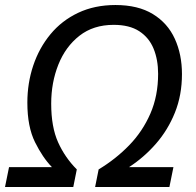

<svg xmlns="http://www.w3.org/2000/svg" viewBox="-30 -745 782 765"><path d="M-10 0 6 -79H177Q140 -117 109.5 -178.5Q79 -240 79 -336Q79 -414 102.5 -484Q126 -554 171 -608.5Q216 -663 281.5 -694Q347 -725 430 -725Q520 -725 579 -689Q638 -653 666.5 -590.5Q695 -528 695 -450Q695 -366 667 -296.5Q639 -227 591.5 -172.5Q544 -118 484 -79H661L645 0H349L363 -70Q431 -111 484.5 -166Q538 -221 569 -292Q600 -363 600 -451Q600 -507 582 -551Q564 -595 525 -620.5Q486 -646 423 -646Q342 -646 286.5 -602.5Q231 -559 202.5 -487.5Q174 -416 174 -332Q174 -239 201.5 -178Q229 -117 276 -70L262 0Z"/></svg>

Font: Noto Sans IKEA
Style: Italic
Weight: 400
Italic angle: -12°
Designer: Monotype Design Team
Foundry: Monotype Imaging Inc.
Version: Version 2.001